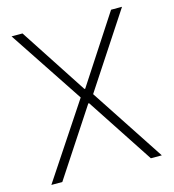

<svg xmlns="http://www.w3.org/2000/svg" viewBox="-108 -817 821 908"><g transform="rotate(-15 302.0 -363.5)"><path d="M85.2 -727.3 300.1 -398.1H304L518.8 -727.3H572.4L333.5 -363.6L572.4 0H518.8L304 -327.1H300.1L85.2 0H31.6L272.7 -363.6L31.6 -727.3Z"/></g></svg>

Font: Inter Extra Light BETA
Style: Regular
Weight: 200
Designer: Rasmus Andersson
Foundry: rsms
Version: Version 3.011;git-f93a4a705